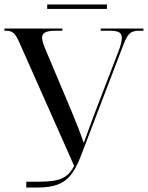

<svg xmlns="http://www.w3.org/2000/svg" viewBox="-20 -842 664 862"><path d="M192 -802V-822H460V-802ZM98 0V-26H146Q189 -26 220.5 -30.5Q252 -35 274 -50Q296 -65 313 -97L67 -651Q54 -681 42 -692.5Q30 -704 8 -704H0V-714H260V-704H231Q197 -704 183 -696.5Q169 -689 169 -673Q169 -656 183 -623L301 -343Q317 -305 330.5 -270Q344 -235 356 -200Q368 -233 380.5 -267Q393 -301 406 -336L512 -612Q527 -650 527 -672Q527 -690 514.5 -697Q502 -704 473 -704H432V-714H624V-704H603Q577 -704 563 -692Q549 -680 536 -646L340 -134Q320 -83 296 -54Q272 -25 236.5 -12.5Q201 0 147 0Z"/></svg>

Font: Noto Serif Display SemiCondensed
Style: Regular
Weight: 400
Width: 4
Designer: Monotype Design Team
Foundry: Monotype Imaging Inc.
Version: Version 2.009